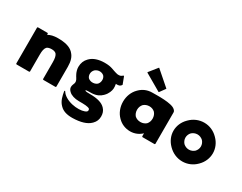

<svg xmlns="http://www.w3.org/2000/svg" viewBox="-111 -1502 3023 2394"><g transform="rotate(30 1401.0 -305.0)"><path d="M256 7 263 0V-244C263 -298 270 -334 290 -357C305 -370 328 -377 358 -377C387 -377 408 -371 424 -357C443 -335 451 -299 451 -244V0L458 7H635L642 0V-287C642 -366 624 -424 585 -463V-464L578 -471C533 -516 461 -535 358 -535C297 -535 252 -523 219 -503V-520L212 -527H72L65 -520V0L72 7Z M801 -90C801 -70 809 -54 823 -39L824 -38L831 -31C860 -2 915 15 975 15C1054 15 1107 16 1131 34C1134 38 1136 44 1137 51C1138 60 1135 67 1129 74C1075 118 886 115 790 24C783 16 774 6 768 -4L761 -11L754 -4C764 58 778 125 824 172L825 173L832 180C868 216 922 238 1009 237C1128 235 1212 208 1260 160L1267 153C1297 123 1312 86 1312 42C1312 1 1301 -35 1273 -64L1266 -71C1229 -108 1163 -131 1052 -131C1018 -131 993 -132 982 -138C982 -139 981 -141 981 -142C981 -144 982 -146 982 -147C992 -150 1014 -150 1065 -151C1130 -154 1175 -177 1206 -208L1207 -209L1214 -216C1253 -255 1269 -304 1272 -334C1274 -353 1272 -377 1267 -403C1281 -401 1314 -399 1332 -417L1339 -424C1342 -427 1344 -430 1346 -434L1308 -534L1301 -541C1281 -529 1275 -511 1223 -516C1141 -534 1122 -562 1014 -561C928 -560 859 -537 815 -493L808 -486C775 -453 756 -408 756 -353C756 -284 799 -225 799 -225C846 -155 801 -142 801 -90ZM923 -343C921 -369 931 -392 948 -411C962 -424 982 -434 1004 -437C1033 -440 1058 -432 1076 -416C1088 -403 1096 -385 1097 -365C1099 -339 1090 -313 1074 -295C1060 -282 1040 -273 1016 -271C988 -268 962 -277 943 -293C931 -306 924 -324 923 -343Z M1657 -256C1657 -289 1669 -318 1688 -339C1709 -358 1738 -370 1770 -370C1801 -370 1828 -360 1850 -340C1869 -319 1881 -290 1881 -256C1881 -223 1871 -195 1851 -173C1831 -155 1802 -143 1770 -143C1736 -143 1708 -154 1687 -173C1669 -193 1657 -222 1657 -256ZM2068 -454C2068 -465 2064 -474 2056 -482L2055 -483L2048 -490C1993 -545 1776 -535 1716 -535C1646 -535 1587 -509 1542 -465L1541 -464L1534 -457C1484 -407 1455 -335 1455 -256C1455 -177 1484 -105 1533 -56L1540 -49C1584 -5 1645 22 1716 22C1782 22 1839 -5 1879 -44V0L1886 7H2061L2068 0ZM1634 -847 1627 -840 1535 -725 1542 -718 1780 -580 1787 -587 1843 -664 1836 -671Z M2353 -256C2353 -285 2364 -313 2384 -334C2404 -353 2434 -366 2465 -366C2496 -366 2524 -353 2545 -334C2564 -313 2576 -286 2576 -256C2576 -227 2564 -200 2545 -179C2524 -160 2496 -147 2465 -147C2434 -147 2406 -159 2384 -179C2366 -199 2353 -227 2353 -256ZM2181 -256C2181 -184 2212 -117 2261 -68L2268 -61C2319 -10 2389 22 2466 22C2542 22 2611 -9 2661 -59L2668 -66C2718 -116 2748 -184 2748 -256C2748 -328 2718 -396 2668 -446L2667 -447L2660 -454C2610 -504 2542 -535 2466 -535C2390 -535 2320 -504 2269 -453L2268 -452L2261 -445C2211 -395 2181 -328 2181 -256Z"/></g></svg>

Font: Hussar Woodtype
Style: Blk
Weight: 900
Foundry: Cannot Into Space Fonts
Version: Version 1.07